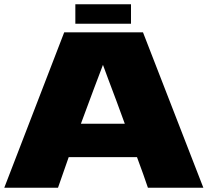

<svg xmlns="http://www.w3.org/2000/svg" viewBox="-20 -877 983 897"><path d="M671 0Q652 -57 620 -143H301L251 0H0L280 -726H648L930 0ZM563 -299Q525 -404 485 -509L461 -574Q426 -483 358 -299ZM332 -766V-857H592V-766Z"/></svg>

Font: Mantou Sans
Style: Regular
Weight: 400
Designer: Mant0u / artakana
Foundry: Mant0u / artakana
Version: Version 1.001;October 22, 2023;FontCreator 14.0.0.2901 64-bi